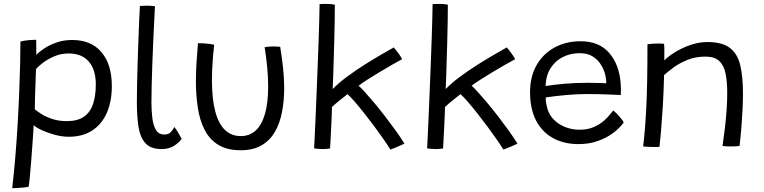

<svg xmlns="http://www.w3.org/2000/svg" viewBox="-20 -745 3906 982"><path d="M42.5 217.5Q51 144.5 58 61.5Q65 -21.5 70 -106.5Q75 -191.5 78.2 -271Q81.5 -350.5 83 -417.8Q84.5 -485 84.5 -532.5Q100.5 -537 123 -539.2Q145.5 -541.5 165 -541.5Q165.5 -530 165.5 -506.2Q165.5 -482.5 165.5 -464.5Q178.5 -478.5 204.8 -496.2Q231 -514 267.8 -527.2Q304.5 -540.5 349 -540.5Q446.5 -540.5 499.2 -478Q552 -415.5 552 -304.5Q552 -226.5 526.5 -168.2Q501 -110 452 -77.8Q403 -45.5 331.5 -45.5Q298 -45.5 260.8 -55.5Q223.5 -65.5 193.5 -79.5Q163.5 -93.5 152 -105Q152 -94.5 150 -65Q148 -35.5 145.2 3.2Q142.5 42 139.2 82.8Q136 123.5 132.8 157.5Q129.5 191.5 126.5 210Q112.5 213 96 214.5Q79.5 216 65 216.8Q50.5 217.5 42.5 217.5ZM321.5 -125.5Q376.5 -125.5 409 -148Q441.5 -170.5 455.8 -212.8Q470 -255 470 -313.5Q470 -388.5 434.2 -430Q398.5 -471.5 331 -471.5Q290.5 -471.5 255.5 -456Q220.5 -440.5 196.5 -421.5Q172.5 -402.5 164 -391Q163.5 -382.5 162.8 -356.2Q162 -330 160.8 -296.8Q159.5 -263.5 158.8 -233Q158 -202.5 158 -186Q168.5 -177 191 -162.5Q213.5 -148 246.5 -136.8Q279.5 -125.5 321.5 -125.5Z M909 -35Q898.5 -18 871.8 -0.2Q845 17.5 806 17.5Q750 17.5 723 -13.5Q696 -44.5 688 -98.2Q680 -152 680 -220.5Q680 -261 681 -312Q682 -363 683.8 -419Q685.5 -475 687.5 -529.8Q689.5 -584.5 691.5 -632.2Q693.5 -680 695.5 -714.5Q714 -716 729.5 -716Q740.5 -716 751.2 -715.2Q762 -714.5 772.5 -713Q771 -680 768.5 -631.8Q766 -583.5 763.5 -527.8Q761 -472 759 -415.2Q757 -358.5 755.8 -308.2Q754.5 -258 754.5 -221Q754.5 -181.5 758.8 -143.8Q763 -106 777 -81.5Q791 -57 820 -57Q841 -57 852.2 -68Q863.5 -79 871.5 -95.5Q875 -92 880.5 -83.8Q886 -75.5 892 -65Q898 -54.5 903 -46.2Q908 -38 909 -35Z M1333.5 -503.5Q1339 -505 1350.2 -506.2Q1361.5 -507.5 1373 -507.5Q1383 -507.5 1394.5 -507Q1406 -506.5 1413 -505.5Q1421.5 -454 1427.5 -400.2Q1433.5 -346.5 1433.5 -294.5Q1433.5 -230 1422.5 -172.5Q1411.5 -115 1386.2 -71Q1361 -27 1318 -1.8Q1275 23.5 1211.5 23.5Q1141.5 23.5 1096.5 -4.2Q1051.5 -32 1026.5 -81Q1001.5 -130 991.8 -193.8Q982 -257.5 982 -329.5Q982 -377.5 985.2 -427Q988.5 -476.5 992.5 -524Q999.5 -524 1010.8 -523.8Q1022 -523.5 1031 -522.5Q1043 -522 1055 -520.2Q1067 -518.5 1075.5 -516Q1070 -467.5 1067 -422Q1064 -376.5 1064 -335Q1064 -239.5 1080.8 -175.8Q1097.5 -112 1130.5 -80.5Q1163.5 -49 1211.5 -49Q1256.5 -49 1287.8 -77.5Q1319 -106 1335.2 -162.8Q1351.5 -219.5 1351.5 -303.5Q1351.5 -349 1346.8 -399.5Q1342 -450 1333.5 -503.5Z M1976.5 20Q1964.5 0 1943.2 -30.8Q1922 -61.5 1896.2 -96.2Q1870.5 -131 1844 -164.5Q1817.5 -198 1794.8 -224.2Q1772 -250.5 1757.5 -263.5Q1747 -255.5 1729.8 -241.8Q1712.5 -228 1697.5 -215.5Q1682.5 -203 1678 -198Q1677.5 -176.5 1676.2 -144.8Q1675 -113 1673.2 -80.5Q1671.5 -48 1670.2 -22Q1669 4 1668 14.5Q1659.5 15.5 1650 16.5Q1640.5 17.5 1630 17.5Q1618.5 17.5 1607.2 16.2Q1596 15 1586.5 14Q1587.5 2 1589.2 -38.5Q1591 -79 1593.8 -138.2Q1596.5 -197.5 1599.2 -267.2Q1602 -337 1604.8 -408.2Q1607.5 -479.5 1609.8 -543.2Q1612 -607 1613.2 -654.5Q1614.5 -702 1614.5 -724Q1622 -724.5 1631.5 -724.8Q1641 -725 1650.5 -725Q1662.5 -725 1673.5 -724Q1684.5 -723 1692.5 -721Q1692.5 -684 1691.8 -635Q1691 -586 1689.5 -533Q1688 -480 1686.5 -431Q1685 -382 1683.8 -344.5Q1682.5 -307 1681.5 -289.5Q1711.5 -320.5 1754.8 -352.5Q1798 -384.5 1844.2 -413.8Q1890.5 -443 1930.5 -466.2Q1970.5 -489.5 1994 -502.5Q1999 -496.5 2005.5 -488.5Q2012 -480.5 2018.2 -471.8Q2024.5 -463 2029.5 -455.2Q2034.5 -447.5 2037 -442.5Q2021 -434 1991 -417Q1961 -400 1926.8 -379.5Q1892.5 -359 1862 -339.5Q1831.5 -320 1814 -306.5Q1824 -298.5 1844.5 -276Q1865 -253.5 1891.8 -221.8Q1918.5 -190 1946.8 -153.5Q1975 -117 2001.8 -80Q2028.5 -43 2048.5 -10.5Q2045 -8.5 2035.5 -4.2Q2026 0 2014.5 5Q2003 10 1992.5 14Q1982 18 1976.5 20Z M2554.5 20Q2542.5 0 2521.2 -30.8Q2500 -61.5 2474.2 -96.2Q2448.5 -131 2422 -164.5Q2395.5 -198 2372.8 -224.2Q2350 -250.5 2335.5 -263.5Q2325 -255.5 2307.8 -241.8Q2290.5 -228 2275.5 -215.5Q2260.5 -203 2256 -198Q2255.5 -176.5 2254.2 -144.8Q2253 -113 2251.2 -80.5Q2249.5 -48 2248.2 -22Q2247 4 2246 14.5Q2237.5 15.5 2228 16.5Q2218.5 17.5 2208 17.5Q2196.5 17.5 2185.2 16.2Q2174 15 2164.5 14Q2165.5 2 2167.2 -38.5Q2169 -79 2171.8 -138.2Q2174.5 -197.5 2177.2 -267.2Q2180 -337 2182.8 -408.2Q2185.5 -479.5 2187.8 -543.2Q2190 -607 2191.2 -654.5Q2192.5 -702 2192.5 -724Q2200 -724.5 2209.5 -724.8Q2219 -725 2228.5 -725Q2240.5 -725 2251.5 -724Q2262.5 -723 2270.5 -721Q2270.5 -684 2269.8 -635Q2269 -586 2267.5 -533Q2266 -480 2264.5 -431Q2263 -382 2261.8 -344.5Q2260.5 -307 2259.5 -289.5Q2289.5 -320.5 2332.8 -352.5Q2376 -384.5 2422.2 -413.8Q2468.5 -443 2508.5 -466.2Q2548.5 -489.5 2572 -502.5Q2577 -496.5 2583.5 -488.5Q2590 -480.5 2596.2 -471.8Q2602.5 -463 2607.5 -455.2Q2612.5 -447.5 2615 -442.5Q2599 -434 2569 -417Q2539 -400 2504.8 -379.5Q2470.5 -359 2440 -339.5Q2409.5 -320 2392 -306.5Q2402 -298.5 2422.5 -276Q2443 -253.5 2469.8 -221.8Q2496.5 -190 2524.8 -153.5Q2553 -117 2579.8 -80Q2606.5 -43 2626.5 -10.5Q2623 -8.5 2613.5 -4.2Q2604 0 2592.5 5Q2581 10 2570.5 14Q2560 18 2554.5 20Z M3170 -118.5Q3161 -105.5 3142 -86.8Q3123 -68 3094 -50.2Q3065 -32.5 3026.2 -20.2Q2987.5 -8 2938 -8Q2863.5 -8 2807.5 -39.2Q2751.5 -70.5 2721.2 -129.8Q2691 -189 2691 -273.5Q2691 -353.5 2724.5 -412Q2758 -470.5 2816.5 -502.2Q2875 -534 2949.5 -534Q3043.5 -534 3095.2 -475Q3147 -416 3154.5 -318.5Q3156 -303 3156 -288.5Q3156 -274 3155 -259Q3149 -259.5 3130 -260.2Q3111 -261 3085.2 -262Q3059.5 -263 3032.5 -263.5Q3005.5 -264 2983.5 -264Q2931 -264 2873.8 -258.8Q2816.5 -253.5 2771 -246.5Q2771 -232 2773.2 -218.2Q2775.5 -204.5 2779 -192Q2788 -158 2812.5 -133.2Q2837 -108.5 2871.2 -95Q2905.5 -81.5 2943.5 -81.5Q2985 -81.5 3015.2 -94.5Q3045.5 -107.5 3066.5 -125.5Q3087.5 -143.5 3099.5 -159.2Q3111.5 -175 3116.5 -180Q3119.5 -177.5 3127 -170.8Q3134.5 -164 3143 -154.8Q3151.5 -145.5 3159 -136Q3166.5 -126.5 3170 -118.5ZM2770.5 -305Q2811 -311.5 2865 -316.5Q2919 -321.5 2987.5 -321.5Q3023 -321.5 3047 -320.5Q3071 -319.5 3081 -319Q3081 -337.5 3076.5 -358Q3071 -385 3055.2 -411.5Q3039.5 -438 3012.8 -455.5Q2986 -473 2944.5 -473Q2897.5 -473 2858.5 -453.2Q2819.5 -433.5 2795.8 -396Q2772 -358.5 2770.5 -305Z M3353 6Q3345.5 6.5 3335 6.8Q3324.5 7 3313.5 6.5Q3303 6.5 3290 5.8Q3277 5 3269.5 4Q3274.5 -38 3278.5 -86Q3282.5 -134 3285.5 -194.5Q3288.5 -255 3290 -334.5Q3291.5 -414 3291.5 -518.5Q3301.5 -520 3314.8 -521.2Q3328 -522.5 3343 -522.5Q3351.5 -522.5 3360.8 -522.2Q3370 -522 3376.5 -520.5Q3377.5 -515 3377.8 -500Q3378 -485 3377.8 -467.5Q3377.5 -450 3377.5 -436Q3398 -457 3433.5 -478.8Q3469 -500.5 3512 -515.2Q3555 -530 3597.5 -530Q3674 -530 3713 -500Q3752 -470 3766 -411.5Q3780 -353 3780 -267.5Q3780 -232.5 3778 -189.5Q3776 -146.5 3772.2 -98.2Q3768.5 -50 3762.5 1.5Q3757 2.5 3745 3.2Q3733 4 3719.5 4Q3707 4 3695.2 3.5Q3683.5 3 3675.5 1.5Q3682.5 -46 3688 -93.5Q3693.5 -141 3696.5 -186.2Q3699.5 -231.5 3699.5 -270.5Q3699.5 -326 3691.2 -367.8Q3683 -409.5 3659 -432.5Q3635 -455.5 3588.5 -455.5Q3537.5 -455.5 3496.2 -438.8Q3455 -422 3424.8 -399.8Q3394.5 -377.5 3376.5 -361Q3374.5 -275 3370 -202.2Q3365.5 -129.5 3361 -76Q3356.5 -22.5 3353 6Z"/></svg>

Font: Grandstander Thin Light
Style: Regular
Weight: 300
Version: Version 1.200